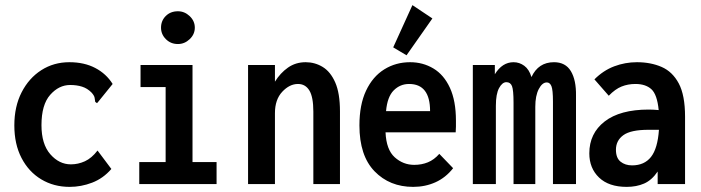

<svg xmlns="http://www.w3.org/2000/svg" viewBox="-20 -719 2740 750"><path d="M252 11Q190 11 141 -18.5Q92 -48 64 -102Q36 -156 36 -229Q36 -303 64.5 -358.5Q93 -414 141.5 -445Q190 -476 251 -476Q309 -476 352 -453.5Q395 -431 420 -391L365 -323L359 -316L352 -321Q351 -329 349.5 -337.5Q348 -346 337 -358Q321 -374 300.5 -380.5Q280 -387 254 -387Q210 -387 176 -348.5Q142 -310 142 -230Q142 -156 176.5 -116.5Q211 -77 257 -77Q285 -77 311.5 -89Q338 -101 361 -131L415 -59Q383 -22 340 -5.5Q297 11 252 11Z M524 0V-86H627V-379H529V-465H732V-86H826V0ZM675 -547Q647 -547 628 -566Q609 -585 609 -611Q609 -638 627.5 -656.5Q646 -675 675 -675Q701 -675 721 -656Q741 -637 741 -611Q741 -585 721 -566Q701 -547 675 -547Z M949 0V-465H1054V-400Q1075 -434 1105 -455Q1135 -476 1174 -476Q1210 -476 1240.5 -457.5Q1271 -439 1289.5 -397Q1308 -355 1308 -284V0H1204V-283Q1204 -340 1188.5 -365.5Q1173 -391 1144 -391Q1111 -391 1082.5 -360.5Q1054 -330 1054 -277V0Z M1594 11Q1502 11 1443 -50Q1384 -111 1384 -229Q1384 -310 1410 -365Q1436 -420 1481 -448Q1526 -476 1582 -476Q1632 -476 1673 -451.5Q1714 -427 1737.5 -376Q1761 -325 1761 -248Q1761 -237 1761 -224.5Q1761 -212 1760 -202H1486Q1489 -134 1522 -104.5Q1555 -75 1598 -75Q1627 -75 1651.5 -85Q1676 -95 1696 -118L1750 -62Q1721 -25 1681 -7Q1641 11 1594 11ZM1488 -285H1660Q1660 -391 1578 -391Q1543 -391 1518 -366Q1493 -341 1488 -285ZM1568 -503 1516 -534 1591 -699 1669 -647Z M1827 0V-465H1913V-429Q1942 -476 1986 -476Q2009 -476 2028 -462Q2047 -448 2056 -418Q2083 -476 2144 -476Q2189 -476 2210 -441Q2231 -406 2230 -345V0H2140V-322Q2140 -368 2134 -382.5Q2128 -397 2116 -397Q2098 -397 2084.5 -371Q2071 -345 2071 -302V0H1986V-318Q1986 -367 1980 -382.5Q1974 -398 1958 -398Q1942 -398 1929.5 -375Q1917 -352 1917 -306V0Z M2428 11Q2358 11 2320 -25.5Q2282 -62 2282 -120Q2282 -198 2342 -244.5Q2402 -291 2514 -291Q2531 -291 2553 -289Q2547 -350 2524.5 -370.5Q2502 -391 2462 -391Q2433 -391 2408 -381Q2383 -371 2358 -345L2302 -409Q2337 -444 2379.5 -460Q2422 -476 2468 -476Q2522 -476 2564.5 -457.5Q2607 -439 2631.5 -393Q2656 -347 2656 -263V0H2549V-49Q2526 -15 2496 -2Q2466 11 2428 11ZM2386 -134Q2386 -102 2404 -87.5Q2422 -73 2449 -73Q2497 -73 2523 -106Q2549 -139 2554 -212Q2543 -212 2532.5 -212Q2522 -212 2513 -212Q2444 -212 2415 -191Q2386 -170 2386 -134Z"/></svg>

Font: Inconsolata SemiCondensed Bold
Style: Regular
Weight: 700
Width: 4
Monospace: yes
Designer: Raph Levien, Cyreal, Brenton Simpson
Foundry: Raph Levien, Cyreal, Google
Version: Version 3.001; ttfautohint (v1.8.2.53-6de2)